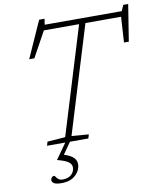

<svg xmlns="http://www.w3.org/2000/svg" viewBox="-102 -823 950 1135"><g transform="rotate(-10 373.0 -255.0)"><path d="M176.5 232.5Q141.5 232.5 129.5 224.2Q117.5 216 117.5 205Q117.5 196.5 123.2 189.5Q129 182.5 139.5 182.5Q142 182.5 146.2 190Q150.5 197.5 160 205Q169.5 212.5 186.5 212.5Q218 212.5 237.2 195.2Q256.5 178 256.5 151.5Q256.5 133 238 119.2Q219.5 105.5 172 93.5L172.5 91.5L237.5 0H128L135 -23.5L242.5 -31.5L439.5 -675H228L144 -522H113L211.5 -742H244L238.5 -707H701L716.5 -742H746L711 -522H682L691.5 -675H477.5L280.5 -31.5L383 -23.5L376 0H265.5L217 69.5Q258 83 274 99.8Q290 116.5 290 137.5Q290 175 259.2 203.8Q228.5 232.5 176.5 232.5Z"/></g></svg>

Font: Newsreader 6pt ExtraLight
Style: Italic
Weight: 275
Italic angle: -17°
Designer: Hugues Gentile
Foundry: Production Type
Version: Version 1.003; ttfautohint (v1.8.3)